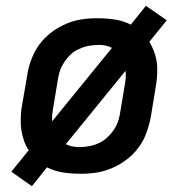

<svg xmlns="http://www.w3.org/2000/svg" viewBox="-20 -591 640 662"><path d="M90 51 19 1 79 -73Q69 -88 63 -105Q57 -122 54 -140Q51 -158 51.5 -180.5Q52 -203 54 -216L74 -332Q76 -348 80.5 -363.5Q85 -379 91.5 -394.5Q98 -410 106.5 -424Q115 -438 126.5 -451Q138 -464 151.5 -475Q165 -486 179.5 -494.5Q194 -503 209.5 -509.5Q225 -516 240.5 -520Q256 -524 274.5 -526Q293 -528 304 -528H318Q348 -528 377 -523.5Q406 -519 431 -506L483 -571L555 -521L495 -447Q504 -432 510.5 -415Q517 -398 520 -380Q523 -362 522 -339.5Q521 -317 519 -304L500 -188Q497 -172 492.5 -156.5Q488 -141 482 -125.5Q476 -110 467 -96Q458 -82 447 -69Q436 -56 422 -45Q408 -34 394 -25.5Q380 -17 364 -10.5Q348 -4 332.5 0Q317 4 298.5 6Q280 8 269 8H255Q225 8 196.5 3.5Q168 -1 142 -14ZM160 -173 366 -426Q357 -431 345.5 -433.5Q334 -436 327 -436H318Q309 -436 300 -435Q291 -434 281.5 -432Q272 -430 263 -426.5Q254 -423 245 -418.5Q236 -414 228.5 -407.5Q221 -401 214.5 -393.5Q208 -386 202.5 -378Q197 -370 192.5 -361Q188 -352 185 -341.5Q182 -331 181 -325L163 -217Q161 -206 160 -195Q159 -184 160 -173ZM248 -84H256Q265 -84 274 -85Q283 -86 292.5 -88Q302 -90 311 -93.5Q320 -97 328.5 -101.5Q337 -106 344.5 -112.5Q352 -119 359 -126.5Q366 -134 371.5 -142Q377 -150 381.5 -159Q386 -168 389 -178.5Q392 -189 393 -195L411 -303Q413 -314 413.5 -325Q414 -336 413 -347L207 -94Q216 -89 228 -86.5Q240 -84 248 -84Z"/></svg>

Font: Iosevka Aile Semibold Oblique
Style: Regular
Weight: 600
Italic angle: -9°
Designer: Belleve Invis
Foundry: Belleve Invis
Version: Version 31.1.0; ttfautohint (v1.8.4)